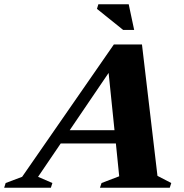

<svg xmlns="http://www.w3.org/2000/svg" viewBox="-92 -878 862 898"><path d="M644.5 -55.5 709 -22 702 0H375.5L383 -22L465.5 -53.5L450 -207H192L86 -51L153 -22L146 0H-72.5L-65.5 -22L11.5 -51L440.5 -670H572ZM234 -269H443.5L416 -537ZM535.5 -738H484L361.5 -836.5L368 -858H510Z"/></svg>

Font: Newsreader Text ExtraBold
Style: Italic
Weight: 800
Italic angle: -17°
Designer: Hugues Gentile
Foundry: Production Type
Version: Version 1.001